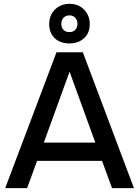

<svg xmlns="http://www.w3.org/2000/svg" viewBox="-20 -979 724 999"><path d="M7 0 274 -707H411L677 0H563L511 -142H173L121 0ZM208 -237H476L342 -606ZM341 -753Q294 -753 265 -780Q236 -807 236 -854Q236 -900 266 -929.5Q296 -959 342 -959Q388 -959 417.5 -929Q447 -899 447 -853Q447 -807 417 -780Q387 -753 341 -753ZM341 -812Q361 -812 372 -824Q383 -836 383 -855Q383 -874 371.5 -886.5Q360 -899 341 -899Q322 -899 310.5 -886.5Q299 -874 299 -855Q299 -836 310 -824Q321 -812 341 -812Z"/></svg>

Font: Onest Medium
Style: Regular
Weight: 500
Designer: Dmitri Voloshin, Andrey Kudryavtsev
Foundry: Dmitri Voloshin, Andrey Kudryavtsev
Version: Version 1.000;gftools[0.9.33]